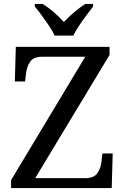

<svg xmlns="http://www.w3.org/2000/svg" viewBox="-20 -951 632 971"><path d="M36 0V-40L411 -664H194Q150 -664 133 -639.5Q116 -615 112 -582L107 -539H55L60 -714H534V-673L158 -50H410Q455 -50 472 -74.5Q489 -99 493 -132L498 -175H550L545 0ZM256 -771Q246 -794 228 -820.5Q210 -847 191 -873Q172 -899 156 -918V-931H195Q224 -914 252.5 -889Q281 -864 303 -840Q326 -864 355 -889Q384 -914 412 -931H451V-918Q436 -899 416.5 -873Q397 -847 379.5 -820.5Q362 -794 351 -771Z"/></svg>

Font: Noto Serif Ahom
Style: Regular
Weight: 400
Designer: Monotype Design Team
Foundry: Monotype Imaging Inc.
Version: Version 2.007; ttfautohint (v1.8.4.7-5d5b)